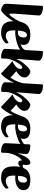

<svg xmlns="http://www.w3.org/2000/svg" viewBox="1339 -2135 809 3527"><g transform="rotate(90 1743.5 -371.5)"><path d="M161 13Q154.8 13 138.2 8Q121.6 3 102.7 -6.7Q83.7 -16.3 69.4 -29Q55.1 -41.7 52.3 -57Q51.1 -62 50.3 -71.8Q49.6 -81.5 49.6 -100Q49.6 -109.6 51.7 -144.6Q53.8 -179.6 56.8 -231.4Q59.8 -283.2 63.7 -343.9Q67.6 -404.7 71.6 -466.6Q75.6 -528.5 78.7 -583Q81.8 -637.5 84 -677.6Q86.1 -717.7 86.3 -733.6Q86.3 -745.2 92 -750.6Q97.6 -756 113.5 -756Q147.1 -756 181.9 -747.7Q216.7 -739.4 240.6 -722.8Q264.4 -706.3 264.4 -680.7Q264.4 -675.7 261.8 -640.9Q259.2 -606.1 255.3 -554Q251.5 -502 246.8 -443.8Q242.2 -385.7 238.3 -331.9Q234.5 -278.1 231.9 -240.2Q229.2 -202.4 229.2 -192.5Q229.2 -154.7 232 -145.8Q234.7 -136.9 241.5 -136.9Q245.4 -136.9 252.9 -143.6Q260.3 -150.3 269 -159.6Q277.6 -168.9 285.2 -178.1Q292.8 -187.2 297 -191.9Q302.8 -198.5 303.9 -199.7Q305 -201 307.8 -201Q314.5 -201 322.3 -188.8Q330.1 -176.7 330.1 -162.9Q330.1 -150.6 321 -137.8Q312 -124.8 292.3 -100.1Q272.6 -75.3 248.3 -49Q224 -22.8 200.9 -4.9Q177.8 13 161 13Z M242.9 -43.8Q239.6 -40.5 234.6 -48.4Q229.6 -56.3 226.5 -70.1Q223.4 -83.9 223.5 -96.5Q223.6 -109.2 229.7 -115.3Q264.4 -150.7 291 -186Q317.7 -221.3 336.9 -255.3Q356.1 -289.3 370.4 -320.2Q384.6 -351.1 394.6 -376.1Q399.9 -387.4 403.9 -380.8Q407.9 -374.2 410.4 -361.7Q412.9 -349.2 412.1 -340.2Q407.5 -305.2 391.6 -265.2Q375.8 -225.3 352.3 -185.2Q328.7 -145.2 300.4 -109Q272.2 -72.8 242.9 -43.8Z M588.6 13Q546.4 13 506.9 4.9Q467.5 -3.2 436.4 -26.6Q405.4 -50.1 387 -96.6Q368.6 -143.1 368.6 -219.7Q368.6 -331.5 399.2 -398.2Q429.8 -465 483.5 -494.5Q537.1 -524 606 -524Q711.7 -524 758.5 -493.1Q805.4 -462.3 805.4 -397.9Q805.4 -358.4 786.3 -329.5Q767.1 -300.6 734.7 -282.5Q702.3 -264.3 664.3 -255.6Q626.2 -246.8 587.7 -246.8Q574.8 -246.8 562.2 -247.7Q549.5 -248.5 538.6 -249.5Q538.3 -242.3 538.2 -231.8Q538.1 -221.4 538.1 -211.9Q538.1 -158.7 550.1 -128.5Q562.1 -98.4 585.4 -85.7Q608.7 -73.1 642.4 -73.1Q660.6 -73.1 679.5 -79.4Q698.5 -85.7 715.4 -94.8Q732.4 -103.9 743.9 -111.4Q752.4 -117.4 756.9 -120Q761.4 -122.6 764.4 -122.6Q770.9 -122.6 774.1 -111.5Q777.2 -100.4 777.2 -85.3Q777.2 -81.3 774.7 -74.9Q772.2 -68.5 764.2 -60.5Q731.4 -27.2 684.2 -7.1Q637.1 13 588.6 13ZM542 -299.8Q544.5 -298.3 556.4 -296.6Q568.3 -294.9 584.9 -295.6Q608 -297.9 627 -307.8Q645.9 -317.6 656.9 -340.7Q667.9 -363.9 667.9 -404.7Q667.9 -430.9 655.4 -447.1Q643 -463.3 621.7 -463.3Q603.2 -463.3 586.6 -449.3Q569.9 -435.3 558.3 -399.8Q546.7 -364.3 542 -299.8Z M636.8 -250.6Q633.1 -250.6 636 -255.4Q638.9 -260.3 647.1 -268.4Q655.2 -276.5 667 -283.3Q700.4 -296.9 737.9 -314.8Q775.4 -332.7 807.2 -349.7Q839 -366.8 854.7 -376.9Q877.7 -392.4 887.5 -406.7Q897.4 -420.9 899.1 -446.8Q900.6 -456.8 910 -450.8Q919.4 -444.8 928.2 -429.7Q937 -414.6 934.6 -395.1Q933.7 -380.6 925.5 -365.9Q917.3 -351.3 897.8 -338.2Q855.9 -310.7 807.3 -292.5Q758.6 -274.3 713.6 -264.3Q668.6 -254.3 636.8 -250.6Z M1027.1 13Q994.7 13 959.9 4.3Q925.1 -4.3 901.7 -20.9Q878.3 -37.5 878.3 -62.3Q878.3 -78.5 880.3 -119.5Q882.3 -160.6 885.5 -217.9Q888.6 -275.2 892.7 -340.3Q896.8 -405.4 901 -470Q905.1 -534.6 908.3 -590.2Q911.6 -645.9 913.7 -684.1Q915.8 -722.4 916.1 -733.6Q916.1 -745.2 921.7 -750.6Q927.4 -756 943.2 -756Q976.8 -756 1011.6 -747.7Q1046.4 -739.4 1070.3 -722.8Q1094.2 -706.3 1094.2 -680.7Q1094.2 -675.7 1092 -645.4Q1089.9 -615.1 1085.8 -569.8Q1081.7 -524.5 1077.9 -474.2Q1074.2 -423.9 1070.1 -377.9Q1065.9 -331.8 1063.8 -299Q1061.7 -266.1 1061.7 -257.4Q1070.3 -289.1 1091.5 -325.1Q1112.6 -361.1 1140.2 -396.4Q1167.8 -431.6 1196.7 -460.6Q1225.6 -489.7 1251.1 -506.8Q1276.6 -524 1292.1 -524Q1302.3 -524 1320.3 -517.9Q1338.3 -511.8 1357.6 -498.5Q1376.9 -485.3 1390.4 -464.8Q1403.8 -444.2 1403.8 -414.4Q1403.8 -388.2 1389.8 -364Q1375.9 -339.8 1356 -319.5Q1336 -299.1 1316.5 -285.2Q1297 -271.2 1286.2 -265.3Q1295.4 -258.6 1309 -247.1Q1322.7 -235.7 1338 -222Q1353.3 -208.4 1367.4 -195.2Q1381.5 -182 1391.2 -170.7Q1401 -160.7 1404.9 -149.1Q1408.7 -137.4 1408.7 -124.1Q1408.7 -95.2 1392.9 -62.5Q1377 -29.7 1355.4 -3Q1343.6 13 1334.6 13Q1327 13 1317.3 3Q1310.5 -4 1290.3 -23.7Q1270 -43.5 1242.5 -69.3Q1215 -95.2 1186.8 -121.7Q1158.6 -148.2 1135.3 -168.6Q1111.9 -189.1 1100.8 -196.7Q1132.6 -206.4 1166.2 -229.1Q1199.9 -251.8 1223.1 -280.6Q1246.3 -309.4 1246.3 -338.6Q1246.3 -359.6 1235.9 -368.1Q1225.5 -376.5 1214.6 -376.5Q1203.7 -376.5 1185.1 -358.9Q1166.4 -341.2 1145.8 -311.3Q1125.2 -281.5 1105.8 -243.2Q1086.4 -204.9 1073.2 -164.3Q1059.5 -122.5 1057 -87.5Q1054.5 -52.4 1054.5 -9.4Q1054.5 2.2 1049 7.6Q1043.5 13 1027.1 13Z M1334 13Q1330 13 1330.1 -3.7Q1330.3 -20.4 1333.8 -43.5Q1337.3 -66.5 1343.1 -86Q1348.8 -105.4 1355.6 -110.4Q1381.9 -130.2 1405.3 -160.3Q1428.7 -190.4 1448 -225.9Q1467.3 -261.5 1481.8 -298.7Q1496.4 -336 1504.6 -370.7Q1512.8 -405.5 1513.8 -433.9Q1513.8 -442.3 1517.9 -433.6Q1522 -425 1526.5 -406.9Q1531 -388.9 1533.3 -367.6Q1535.6 -346.3 1532.7 -329.1Q1529.2 -297.3 1515.2 -259.7Q1501.2 -222.2 1481.1 -183.9Q1461 -145.5 1439 -110.2Q1417 -74.8 1395.4 -47.3Q1373.7 -19.7 1357.5 -3.3Q1341.2 13 1334 13Z M1640.1 13Q1607.7 13 1572.9 4.3Q1538.1 -4.3 1514.7 -20.9Q1491.3 -37.5 1491.3 -62.3Q1491.3 -78.5 1493.3 -119.5Q1495.3 -160.6 1498.5 -217.9Q1501.6 -275.2 1505.7 -340.3Q1509.8 -405.4 1514 -470Q1518.1 -534.6 1521.3 -590.2Q1524.6 -645.9 1526.7 -684.1Q1528.8 -722.4 1529.1 -733.6Q1529.1 -745.2 1534.7 -750.6Q1540.4 -756 1556.2 -756Q1589.8 -756 1624.6 -747.7Q1659.4 -739.4 1683.3 -722.8Q1707.2 -706.3 1707.2 -680.7Q1707.2 -675.7 1705 -645.4Q1702.9 -615.1 1698.8 -569.8Q1694.7 -524.5 1690.9 -474.2Q1687.2 -423.9 1683.1 -377.9Q1678.9 -331.8 1676.8 -299Q1674.7 -266.1 1674.7 -257.4Q1683.3 -289.1 1704.5 -325.1Q1725.6 -361.1 1753.2 -396.4Q1780.8 -431.6 1809.7 -460.6Q1838.6 -489.7 1864.1 -506.8Q1889.6 -524 1905.1 -524Q1915.3 -524 1933.3 -517.9Q1951.3 -511.8 1970.6 -498.5Q1989.9 -485.3 2003.4 -464.8Q2016.8 -444.2 2016.8 -414.4Q2016.8 -388.2 2002.8 -364Q1988.9 -339.8 1969 -319.5Q1949 -299.1 1929.5 -285.2Q1910 -271.2 1899.2 -265.3Q1908.4 -258.6 1922 -247.1Q1935.7 -235.7 1951 -222Q1966.3 -208.4 1980.4 -195.2Q1994.5 -182 2004.2 -170.7Q2014 -160.7 2017.9 -149.1Q2021.7 -137.4 2021.7 -124.1Q2021.7 -95.2 2005.9 -62.5Q1990 -29.7 1968.4 -3Q1956.6 13 1947.6 13Q1940 13 1930.3 3Q1923.5 -4 1903.3 -23.7Q1883 -43.5 1855.5 -69.3Q1828 -95.2 1799.8 -121.7Q1771.6 -148.2 1748.3 -168.6Q1724.9 -189.1 1713.8 -196.7Q1745.6 -206.4 1779.2 -229.1Q1812.9 -251.8 1836.1 -280.6Q1859.3 -309.4 1859.3 -338.6Q1859.3 -359.6 1848.9 -368.1Q1838.5 -376.5 1827.6 -376.5Q1816.7 -376.5 1798.1 -358.9Q1779.4 -341.2 1758.8 -311.3Q1738.2 -281.5 1718.8 -243.2Q1699.4 -204.9 1686.2 -164.3Q1672.5 -122.5 1670 -87.5Q1667.5 -52.4 1667.5 -9.4Q1667.5 2.2 1662 7.6Q1656.5 13 1640.1 13Z M1947 13Q1943.7 13 1943.7 -4.2Q1943.8 -21.4 1946.8 -45.1Q1949.8 -68.8 1955.5 -88.8Q1961.1 -108.7 1967.8 -114.2Q1999.7 -138.3 2022.6 -170.7Q2045.5 -203.2 2062.6 -239.3Q2079.7 -275.3 2093.2 -312.2Q2106.6 -349.2 2119.4 -382.4Q2121.4 -388.4 2124.5 -381.8Q2127.6 -375.1 2130.1 -362.8Q2132.6 -350.6 2133.6 -338.3Q2134.6 -326 2133.4 -318.8Q2126.5 -277 2108.2 -231.3Q2090 -185.5 2066.5 -142.3Q2042.9 -99 2018.8 -63.8Q1994.6 -28.5 1975.3 -7.8Q1956 13 1947 13Z M2314.6 13Q2272.4 13 2232.9 4.9Q2193.5 -3.2 2162.4 -26.6Q2131.4 -50.1 2113 -96.6Q2094.6 -143.1 2094.6 -219.7Q2094.6 -331.5 2125.2 -398.2Q2155.8 -465 2209.5 -494.5Q2263.1 -524 2332 -524Q2437.7 -524 2484.5 -493.1Q2531.4 -462.3 2531.4 -397.9Q2531.4 -358.4 2512.3 -329.5Q2493.1 -300.6 2460.7 -282.5Q2428.3 -264.3 2390.3 -255.6Q2352.2 -246.8 2313.7 -246.8Q2300.8 -246.8 2288.2 -247.7Q2275.5 -248.5 2264.6 -249.5Q2264.3 -242.3 2264.2 -231.8Q2264.1 -221.4 2264.1 -211.9Q2264.1 -158.7 2276.1 -128.5Q2288.1 -98.4 2311.4 -85.7Q2334.7 -73.1 2368.4 -73.1Q2386.6 -73.1 2405.5 -79.4Q2424.5 -85.7 2441.4 -94.8Q2458.4 -103.9 2469.9 -111.4Q2478.4 -117.4 2482.9 -120Q2487.4 -122.6 2490.4 -122.6Q2496.9 -122.6 2500.1 -111.5Q2503.2 -100.4 2503.2 -85.3Q2503.2 -81.3 2500.7 -74.9Q2498.2 -68.5 2490.2 -60.5Q2457.4 -27.2 2410.2 -7.1Q2363.1 13 2314.6 13ZM2268 -299.8Q2270.5 -298.3 2282.4 -296.6Q2294.3 -294.9 2310.9 -295.6Q2334 -297.9 2353 -307.8Q2371.9 -317.6 2382.9 -340.7Q2393.9 -363.9 2393.9 -404.7Q2393.9 -430.9 2381.4 -447.1Q2369 -463.3 2347.7 -463.3Q2329.2 -463.3 2312.6 -449.3Q2295.9 -435.3 2284.3 -399.8Q2272.7 -364.3 2268 -299.8Z M2362.8 -250.6Q2354.8 -249.6 2357.1 -261.7Q2359.4 -273.9 2370.3 -287.5Q2381.2 -301.2 2398.2 -305Q2427 -311.8 2458.9 -322.7Q2490.7 -333.6 2522 -347.3Q2553.3 -361.1 2582.2 -377.5Q2611.2 -393.8 2634.9 -411.1Q2658.6 -428.4 2673.6 -446.2Q2682.4 -453.2 2685.2 -445.3Q2688.1 -437.4 2686.8 -423Q2685.4 -408.6 2681 -394.9Q2676.5 -381.3 2670.5 -375.8Q2637.5 -345.7 2593.5 -322.9Q2549.5 -300.1 2504.4 -284.8Q2459.3 -269.6 2421.7 -261.1Q2384.1 -252.6 2362.8 -250.6Z M2758.4 13Q2726 13 2691.5 4.3Q2656.9 -4.3 2633.5 -20.9Q2610.1 -37.5 2610.1 -62.3Q2610.1 -80.7 2611.8 -117Q2613.4 -153.3 2615.6 -199.7Q2617.9 -246.1 2621 -294.3Q2624.1 -342.5 2626.4 -386Q2628.6 -429.6 2630.2 -460.4Q2631.9 -491.3 2631.9 -501.6Q2631.9 -513.2 2637.5 -518.6Q2643.2 -524 2658.7 -524Q2692.4 -524 2727.3 -515.7Q2762.2 -507.4 2786.1 -490.8Q2810 -474.3 2810 -448.7Q2810 -442.2 2808.7 -428.6Q2807.5 -414.9 2806.1 -396.5Q2804.7 -378.1 2802.6 -357.8Q2800.5 -337.5 2798.9 -318.3Q2797.2 -299.1 2795.7 -284.5Q2820.9 -362.1 2849.6 -415.6Q2878.3 -469.2 2907.3 -496.6Q2936.3 -524 2961.3 -524Q2993 -524 3001.8 -503.4Q3010.7 -482.9 3010.7 -445.5Q3010.7 -417.1 2998.8 -398.4Q2987 -379.6 2956.9 -379.6Q2935.9 -379.6 2913.9 -362.1Q2891.8 -344.5 2871.5 -315.5Q2851.1 -286.4 2834.1 -250.5Q2817 -214.6 2805.8 -178Q2792 -132.8 2788.8 -94.2Q2785.6 -55.6 2785.6 -9.4Q2785.6 2.2 2780 7.6Q2774.5 13 2758.4 13Z M2976.5 -302.4Q2950.3 -302.4 2938.3 -318.6Q2926.3 -334.7 2926.3 -356.1Q2926.3 -368.4 2930.4 -384.1Q2934.4 -399.8 2940.9 -415.1Q2950.4 -436.4 2964.3 -451.6Q2978.2 -466.7 2993.5 -467Q3010.5 -467 3010.5 -440Q3010.5 -425.5 3007.8 -417.3Q3005.1 -409.1 3005.1 -398.9Q3005.1 -391 3009.8 -387.4Q3014.5 -383.7 3026.7 -383.7Q3044.4 -383.7 3056.1 -391.4Q3067.8 -399 3074.7 -411.2Q3078.9 -420.9 3088.5 -416.1Q3098 -411.2 3095.8 -405Q3095.3 -401.3 3092.1 -394.8Q3088.8 -388.3 3084.7 -384.8Q3073.7 -365.5 3055.6 -346.3Q3037.6 -327.1 3016.9 -314.8Q2996.3 -302.4 2976.5 -302.4Z M3255.6 13Q3213.4 13 3173.9 4.9Q3134.5 -3.2 3103.4 -26.6Q3072.4 -50.1 3054 -96.6Q3035.6 -143.1 3035.6 -219.7Q3035.6 -331.5 3066.2 -398.2Q3096.8 -465 3150.5 -494.5Q3204.1 -524 3273 -524Q3378.7 -524 3425.5 -493.1Q3472.4 -462.3 3472.4 -397.9Q3472.4 -358.4 3453.3 -329.5Q3434.1 -300.6 3401.7 -282.5Q3369.3 -264.3 3331.3 -255.6Q3293.2 -246.8 3254.7 -246.8Q3241.8 -246.8 3229.2 -247.7Q3216.5 -248.5 3205.6 -249.5Q3205.3 -242.3 3205.2 -231.8Q3205.1 -221.4 3205.1 -211.9Q3205.1 -158.7 3217.1 -128.5Q3229.1 -98.4 3252.4 -85.7Q3275.7 -73.1 3309.4 -73.1Q3327.6 -73.1 3346.5 -79.4Q3365.5 -85.7 3382.4 -94.8Q3399.4 -103.9 3410.9 -111.4Q3419.4 -117.4 3423.9 -120Q3428.4 -122.6 3431.4 -122.6Q3437.9 -122.6 3441.1 -111.5Q3444.2 -100.4 3444.2 -85.3Q3444.2 -81.3 3441.7 -74.9Q3439.2 -68.5 3431.2 -60.5Q3398.4 -27.2 3351.2 -7.1Q3304.1 13 3255.6 13ZM3209 -299.8Q3211.5 -298.3 3223.4 -296.6Q3235.3 -294.9 3251.9 -295.6Q3275 -297.9 3294 -307.8Q3312.9 -317.6 3323.9 -340.7Q3334.9 -363.9 3334.9 -404.7Q3334.9 -430.9 3322.4 -447.1Q3310 -463.3 3288.7 -463.3Q3270.2 -463.3 3253.6 -449.3Q3236.9 -435.3 3225.3 -399.8Q3213.7 -364.3 3209 -299.8Z"/></g></svg>

Font: Briem Hand Thin
Style: Regular
Weight: 100
Designer: Gunnlaugur SE Briem, Eben Sorkin
Foundry: Sorkin Type Co.
Version: Version 1.003